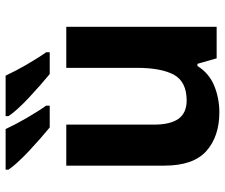

<svg xmlns="http://www.w3.org/2000/svg" viewBox="-80 -726 816 697"><g transform="rotate(-90 328.5 -378.0)"><path d="M579.1 -545.9V0H464.8L444.8 -69.8H437Q411.1 -27.8 365.2 -8.8Q319.3 9.8 269 9.8Q181.2 9.8 127.9 -37.6Q75.2 -85 75.2 -189.9V-545.9H224.1V-227.1Q224.1 -168.9 245.1 -138.7Q266.6 -108.9 312 -108.9Q379.4 -108.9 405.3 -155.3Q430.2 -202.1 430.2 -289.1V-545.9ZM401.9 -766.1Q418.9 -729.5 441.9 -689.9Q469.2 -643.1 486.8 -619.1V-606H407.7Q390.6 -620.1 368.2 -639.6Q345.2 -659.7 322.3 -681.2Q302.2 -699.7 280.8 -723.1Q265.1 -740.2 254.9 -755.9V-766.1ZM208 -766.1Q225.1 -729.5 248 -689.9Q275.4 -643.1 293 -619.1V-606H213.9Q197.3 -620.1 174.3 -639.6Q151.4 -659.7 128.4 -681.2Q108.4 -699.7 86.9 -723.1Q69.8 -741.7 60.5 -755.9V-766.1Z"/></g></svg>

Font: Droid Sans Thai
Style: Bold
Weight: 700
Designer: Steve Matteson
Foundry: Ascender Corporation
Version: Version 1.00